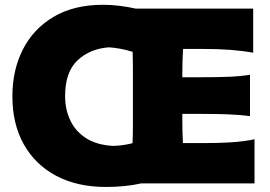

<svg xmlns="http://www.w3.org/2000/svg" viewBox="-20 -748 1102 783"><path d="M413 14.5Q295 14.5 209.2 -31Q123.5 -76.5 77 -159.5Q30.5 -242.5 30.5 -355Q30.5 -462 73.2 -546.2Q116 -630.5 198.8 -679.5Q281.5 -728.5 400.5 -728.5Q434.5 -728.5 468.2 -724.2Q502 -720 533 -713H1012.5V-533Q968.5 -541 918.2 -544.8Q868 -548.5 800.5 -548.5H726.5Q723.5 -500 723.5 -441V-433H802Q865.5 -433 911.2 -434.8Q957 -436.5 999.5 -443V-274.5Q954.5 -280 909 -281.8Q863.5 -283.5 802 -283.5H723.5V-264Q723.5 -209.5 726 -164.5H814.5Q870.5 -164.5 921 -167.5Q971.5 -170.5 1018 -180V0H555.5Q522 7.5 485.5 11Q449 14.5 413 14.5ZM245.5 -355.5Q245.5 -301.5 266.8 -256.8Q288 -212 331.5 -184.2Q375 -156.5 441.5 -153Q461 -153.5 480.8 -156.2Q500.5 -159 520.5 -164Q522 -195.5 522 -230.5V-474.5Q522 -507 521 -536.5Q494.5 -545 470.5 -549.2Q446.5 -553.5 424.5 -555Q347 -549.5 296.2 -502Q245.5 -454.5 245.5 -355.5Z"/></svg>

Font: Commissioner Flair ExtraBold
Style: Regular
Weight: 800
Designer: Kostas Bartsokas
Foundry: Kostas Bartsokas
Version: Version 1.000; ttfautohint (v1.8.3)